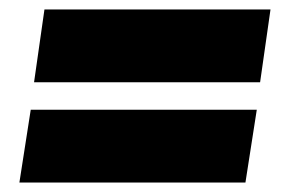

<svg xmlns="http://www.w3.org/2000/svg" viewBox="-20 -503 611 406"><path d="M552 -483 530 -329H52L74 -483ZM523 -271 499 -117H21L45 -271Z"/></svg>

Font: Exo 2 Black
Style: Italic
Weight: 900
Italic angle: -8°
Designer: Natanael Gama
Foundry: Natanael Gama
Version: Version 2.010